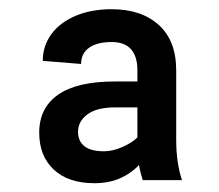

<svg xmlns="http://www.w3.org/2000/svg" viewBox="-20 -741 483 423"><path d="M294.4 -344.2Q289.1 -360.8 286.1 -377.4Q269.5 -359.4 244.9 -348.4Q220.2 -337.4 188 -337.4Q130.4 -337.4 98.4 -367.4Q66.4 -397.5 66.4 -448.7Q66.4 -503.4 108.2 -532.5Q149.9 -561.5 232.9 -561.5H282.7V-586.4Q282.7 -616.7 268.6 -632.6Q254.4 -648.4 226.1 -648.4Q194.3 -648.4 176.5 -636Q158.7 -623.5 158.7 -600.1L74.2 -606.9Q74.2 -639.6 93 -665.5Q111.8 -691.4 146.5 -706.1Q181.2 -720.7 226.1 -720.7Q291.5 -720.7 329.8 -686Q368.2 -651.4 368.2 -585.9V-432.6Q368.2 -382.8 380.9 -344.2ZM209 -407.7Q227.5 -407.7 248.3 -416.5Q269 -425.3 282.7 -438V-504.4H233.4Q193.4 -504.4 172.6 -489Q151.9 -473.6 151.9 -450.7Q151.9 -430.2 166 -418.9Q180.2 -407.7 209 -407.7Z"/></svg>

Font: Heebo ExtraBold
Style: Regular
Weight: 800
Designer: Oded Ezer
Foundry: Meir Sadan
Version: Version 2.001; ttfautohint (v1.5.14-ce02) -l 8 -r 50 -G 200 